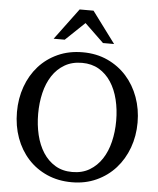

<svg xmlns="http://www.w3.org/2000/svg" viewBox="-61 -968 853 1035"><g transform="rotate(5 365.5 -450.0)"><path d="M576.2 -334Q576.2 -395 563 -449Q549.8 -502.9 523.4 -543.2Q497.1 -583.5 457.8 -606.7Q418.5 -629.9 366.2 -629.9Q312 -629.9 272 -606.4Q231.9 -583 205.6 -542.7Q179.2 -502.4 166.5 -449Q153.8 -395.5 153.8 -335.9Q153.8 -275.9 166.7 -221.9Q179.7 -168 205.8 -127.4Q231.9 -86.9 271.2 -63Q310.5 -39.1 363.8 -39.1Q418 -39.1 457.8 -63Q497.6 -86.9 523.9 -127.2Q550.3 -167.5 563.2 -220.9Q576.2 -274.4 576.2 -334ZM691.9 -335Q691.9 -262.2 668.5 -198.2Q645 -134.3 602.3 -86.7Q559.6 -39.1 499.5 -11.5Q439.5 16.1 366.2 16.1Q292.5 16.1 232.2 -10.5Q171.9 -37.1 128.9 -84.5Q85.9 -131.8 62.5 -196Q39.1 -260.3 39.1 -335.9Q39.1 -409.2 62 -473.1Q85 -537.1 127.4 -584.7Q169.9 -632.3 230.2 -659.7Q290.5 -687 365.2 -687Q439.5 -687 499.8 -659.2Q560.1 -631.3 602.8 -583.5Q645.5 -535.6 668.7 -471.7Q691.9 -407.7 691.9 -335ZM468.8 -746.1 365.7 -845.2 261.7 -746.1H201.7L327.6 -915.5H402.8L528.8 -746.1Z"/></g></svg>

Font: Charis SIL Eur
Style: Regular
Weight: 400
Foundry: SIL International
Version: Version 5.000